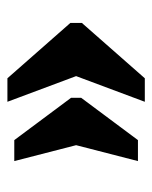

<svg xmlns="http://www.w3.org/2000/svg" viewBox="35 -536 420 531"><g transform="rotate(90 245.5 -270.0)"><path d="M43 -254V-286L196 -460H261L190 -270L261 -80H196ZM250 -256V-284L367 -441H425L381 -270L425 -99H367Z"/></g></svg>

Font: Volkhov
Style: Bold
Weight: 700
Designer: Cyreal (www.cyreal.org)
Foundry: Cyreal (www.cyreal.org)
Version: Version 1.010